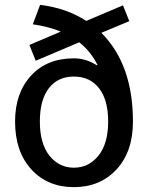

<svg xmlns="http://www.w3.org/2000/svg" viewBox="-20 -760 609 790"><path d="M425 -260Q425 -349 387.5 -397Q350 -445 284 -445Q218 -445 181 -397Q144 -349 144 -260Q144 -169 183.5 -119.5Q223 -70 284 -70Q345 -70 385 -119.5Q425 -169 425 -260ZM335 -674 486 -738 512 -673 397 -625Q527 -495 527 -260Q527 -136 459.5 -63Q392 10 284 10Q176 10 109 -63Q42 -136 42 -260Q42 -377 107.5 -448.5Q173 -520 284 -520Q334 -520 379 -491L381 -493Q353 -549 306 -586L127 -510L101 -575L230 -630Q179 -651 115 -660L145 -740Q253 -727 335 -674Z"/></svg>

Font: M PLUS 1p Medium
Style: Regular
Weight: 500
Version: Version 1.062